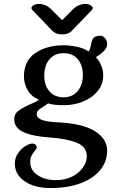

<svg xmlns="http://www.w3.org/2000/svg" viewBox="-20 -731 608 971"><path d="M419 60Q419 11 367.5 -9.5Q316 -30 229 -36Q143 -42 97.5 -63.5Q52 -85 52 -128Q52 -154 71 -169Q90 -184 127 -201Q161 -215 175 -225V-228Q138 -243 119.5 -276Q101 -309 101 -344Q101 -424 159 -463Q217 -502 302 -502Q332 -502 368.5 -494.5Q405 -487 427 -471Q432 -474 434.5 -482Q437 -490 439 -499Q442 -523 451 -536.5Q460 -550 487 -550Q501 -550 511.5 -537.5Q522 -525 522 -508Q522 -476 465 -442Q482 -424 492 -399.5Q502 -375 502 -350Q502 -305 474.5 -271Q447 -237 401.5 -218Q356 -199 303 -199Q251 -199 223 -208Q210 -198 198 -191Q179 -179 172.5 -172Q166 -165 166 -152Q166 -136 189.5 -125.5Q213 -115 277 -112Q400 -106 461 -67Q522 -28 522 31Q522 85 487.5 128Q453 171 388 195.5Q323 220 236 220Q154 220 104.5 185.5Q55 151 55 97Q55 67 71 44Q87 21 108 8Q129 -5 143 -5Q154 -5 160 1Q166 7 166 15Q166 20 156 32Q145 45 139 57.5Q133 70 133 90Q133 130 170.5 155Q208 180 263 180Q308 180 343.5 162.5Q379 145 399 117Q419 89 419 60ZM302 -462Q257 -462 230.5 -431.5Q204 -401 204 -348Q204 -299 230 -269Q256 -239 302 -239Q346 -239 372.5 -270Q399 -301 399 -352Q399 -401 373.5 -431.5Q348 -462 302 -462ZM411 -711Q427 -711 438 -704.5Q449 -698 449 -690Q449 -685 445 -681L343 -575Q327 -557 294 -557Q262 -557 245 -575L143 -681Q139 -685 139 -690Q139 -698 150 -704.5Q161 -711 177 -711Q213 -711 242 -681L294 -629L346 -681Q375 -711 411 -711Z"/></svg>

Font: Marmelad for Arash.Academy
Style: Regular
Weight: 400
Designer: Manvel Shmavonyan
Foundry: Cyreal
Version: Version 1.110;Glyphs 3.2 (3202)